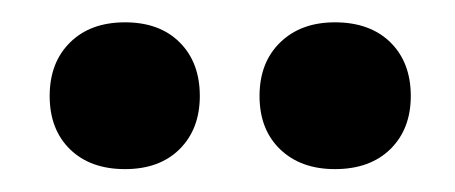

<svg xmlns="http://www.w3.org/2000/svg" viewBox="-20 -660 408 172"><path d="M92 -508.5Q61 -508.5 42.8 -526.2Q24.5 -544 24.5 -574Q24.5 -604 42.8 -622Q61 -640 92 -640Q123 -640 141 -622Q159 -604 159 -574Q159 -544.5 141 -526.5Q123 -508.5 92 -508.5ZM280 -508.5Q249.5 -508.5 231 -526.2Q212.5 -544 212.5 -574Q212.5 -604 231 -622Q249.5 -640 280 -640Q311.5 -640 329.8 -622Q348 -604 348 -574Q348 -544.5 329.8 -526.5Q311.5 -508.5 280 -508.5Z"/></svg>

Font: Fraunces 72pt S050 SemiBold
Style: Regular
Weight: 600
Version: Version 1.000; ttfautohint (v1.8.3)